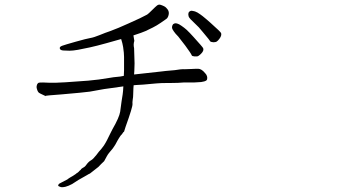

<svg xmlns="http://www.w3.org/2000/svg" viewBox="-20 -741 1540 820"><path d="M846.7 -603.5Q828.1 -627 813.5 -639.6Q800.8 -651.4 793.5 -659.2Q786.1 -667 785.2 -672.9Q783.2 -679.7 785.2 -686.5Q787.1 -691.4 792 -693.4Q796.9 -696.3 803.7 -694.3Q812.5 -693.4 823.2 -687.5Q835.9 -679.7 845.7 -671.9Q860.4 -660.2 878.9 -643.6Q922.9 -604.5 924.3 -599.6Q925.8 -594.7 924.3 -588.9Q922.9 -583 917 -575.2Q911.1 -567.4 906.2 -564Q901.4 -560.5 891.6 -560.5Q879.9 -561.5 877.9 -564.5Q877.9 -566.4 846.7 -603.5ZM771.5 -545.9Q745.1 -580.1 741.2 -585Q728.5 -597.7 722.7 -606.4Q716.8 -614.3 714.8 -621.1Q713.9 -627 716.8 -633.8Q718.8 -638.7 724.6 -640.6Q729.5 -642.6 736.3 -640.6Q744.1 -638.7 754.9 -630.9Q766.6 -623 776.4 -614.3Q790 -601.6 806.6 -583Q845.7 -540 847.7 -535.2Q849.6 -530.3 847.7 -524.4Q845.7 -518.6 838.9 -511.7Q832 -504.9 827.1 -502Q822.3 -499 811 -500Q799.8 -501 798.8 -504.9Q795.9 -512.7 771.5 -545.9ZM763.7 -388.7Q740.2 -386.7 717.8 -386.7Q660.2 -386.7 648.4 -384.8Q577.1 -377.9 561.5 -377.9Q556.6 -377.9 550.8 -377Q549.8 -369.1 549.8 -365.2Q548.8 -342.8 548.8 -336.9Q548.8 -326.2 546.9 -316.4Q544.9 -302.7 545.9 -296.9Q546.9 -284.2 516.6 -200.2Q512.7 -188.5 509.8 -178.7Q509.8 -177.7 508.8 -177.7H507.8Q506.8 -176.8 504.9 -173.8Q503.9 -171.9 502.9 -170.9Q500 -166 497.1 -164.1Q494.1 -161.1 494.1 -160.2Q491.2 -155.3 488.3 -151.4Q486.3 -148.4 482.4 -141.6Q471.7 -120.1 461.9 -107.4Q441.4 -84 436.5 -74.2Q425.8 -53.7 424.8 -52.7Q411.1 -40 400.4 -28.3Q391.6 -21.5 381.8 -13.7Q366.2 -2 364.3 0Q357.4 2.9 351.6 6.8Q345.7 10.7 337.9 14.6Q329.1 19.5 315.4 27.3Q302.7 36.1 288.1 44.9Q271.5 53.7 259.8 56.6Q242.2 60.5 236.3 56.6Q233.4 55.7 231.4 54.7Q227.5 52.7 228.5 50.8L229.5 47.9Q231.4 43 241.2 39.1Q264.6 26.4 267.6 25.4Q273.4 20.5 280.3 16.6Q287.1 12.7 292 9.8Q298.8 4.9 303.7 2Q307.6 -2 310.5 -2.9Q313.5 -4.9 316.4 -7.8Q319.3 -11.7 322.3 -13.7Q325.2 -15.6 327.1 -19.5Q329.1 -21.5 334 -24.4Q342.8 -28.3 348.6 -37.1Q358.4 -50.8 369.1 -56.6Q377.9 -61.5 391.6 -79.1Q401.4 -92.8 413.1 -105.5Q425.8 -121.1 430.7 -130.9Q436.5 -140.6 444.3 -157.2Q448.2 -165 452.1 -172.9Q456.1 -180.7 460 -188.5Q489.3 -239.3 493.2 -263.7Q500 -316.4 503.9 -337.9Q505.9 -351.6 506.8 -372.1Q461.9 -366.2 458 -365.2Q414.1 -359.4 412.1 -358.4Q370.1 -350.6 363.3 -349.6Q334 -345.7 243.2 -337.9Q172.9 -333 173.8 -331.1Q172.9 -331.1 171.9 -332Q148.4 -342.8 146.5 -344.7Q140.6 -349.6 137.7 -361.3Q134.8 -369.1 137.7 -377.9Q139.6 -384.8 145.5 -387.7Q148.4 -388.7 164.1 -388.7Q175.8 -388.7 189.5 -387.7Q209 -387.7 219.7 -387.7Q225.6 -387.7 259.8 -389.6L356.4 -396.5Q402.3 -400.4 446.3 -408.2Q460 -411.1 493.2 -414.1Q502 -416 508.8 -417Q508.8 -427.7 509.8 -441.4Q509.8 -466.8 509.8 -470.7V-498Q509.8 -513.7 505.9 -540Q502.9 -557.6 498 -572.3Q498 -573.2 497.1 -574.2Q462.9 -564.5 434.6 -556.6Q392.6 -544.9 363.8 -538.6Q335 -532.2 313 -528.3Q291 -524.4 276.9 -524.4Q262.7 -524.4 250 -525.4Q237.3 -526.4 235.4 -533.7Q233.4 -541 245.1 -545.4Q256.8 -549.8 303.7 -563Q350.6 -576.2 365.7 -578.6Q380.9 -581.1 405.8 -591.3Q430.7 -601.6 451.2 -608.4Q483.4 -620.1 528.3 -640.6Q585.9 -666 608.4 -678.7Q613.3 -681.6 629.9 -698.2Q643.6 -711.9 650.4 -717.3Q657.2 -722.7 664.6 -720.7Q671.9 -718.8 680.7 -714.4Q689.5 -710 696.3 -700.2Q703.1 -690.4 700.2 -677.7Q697.3 -665 690.4 -660.2Q683.6 -655.3 666.5 -643.6Q649.4 -631.8 632.8 -623.5Q616.2 -615.2 601.6 -608.4Q588.9 -602.5 549.8 -589.8Q549.8 -586.9 550.8 -584Q553.7 -570.3 553.7 -566.4Q548.8 -551.8 552.7 -535.2L554.7 -470.7Q554.7 -450.2 553.7 -438.5Q553.7 -436.5 552.7 -422.9Q652.3 -433.6 667 -435.5Q679.7 -437.5 726.6 -441.4Q753.9 -446.3 768.6 -445.3Q781.2 -445.3 795.9 -446.3Q810.5 -447.3 818.4 -447.3Q830.1 -447.3 833 -446.3Q839.8 -444.3 847.7 -437.5Q857.4 -427.7 861.3 -421.9Q865.2 -415 865.2 -408.2Q865.2 -400.4 861.3 -397.5Q854.5 -392.6 838.9 -390.6Q832 -389.6 807.6 -388.7Q795.9 -388.7 787.1 -388.7Q764.6 -388.7 763.7 -388.7ZM175.8 -330.1Q174.8 -330.1 173.8 -331.1Q173.8 -330.1 175.8 -330.1ZM175.8 -330.1Q175.8 -330.1 175.8 -330.1Q175.8 -330.1 175.8 -330.1Z"/></svg>

Font: ToneOZ-Zhuyin-Tsuipita-TC
Style: Regular
Weight: 400
Designer: ÂÆ£ÂøóÂáåJeffrey Xuan(jeffreyx@gmail.com, ToneOZ.com) ÈòøÂù§(cjkFonts)
Foundry: ToneOZ
Version: Version 0.240710